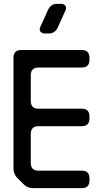

<svg xmlns="http://www.w3.org/2000/svg" viewBox="-20 -971 525 998"><path d="M102 -14Q123 7 151 7H405Q445 7 445 -33V-44Q445 -84 405 -84H180Q140 -84 140 -124V-275Q140 -315 180 -315H405Q445 -315 445 -355V-366Q445 -406 405 -406H180Q140 -406 140 -446V-580Q140 -620 180 -620H405Q445 -620 445 -660V-671Q445 -711 405 -711H90Q50 -711 50 -671V-95Q50 -66 70 -46ZM214 -797H235Q252 -797 263.5 -806.5Q275 -816 281 -830L321 -918Q327 -932 319.5 -941.5Q312 -951 296 -951H275Q258 -951 246.5 -941.5Q235 -932 229 -918L189 -830Q183 -816 190.5 -806.5Q198 -797 214 -797Z"/></svg>

Font: WDXL Lubrifont SC
Style: Regular
Weight: 400
Designer: [WDXL Lubrifont] Copyright 2020-2022 (c) NightFurySL2001, Skr-ZERO; [ZCOOL QingKe HuangYou] Copyright 2018-2022 (c) The 
Version: Version 2.001;hotconv 1.1.1;makeotfexe 2.6.0